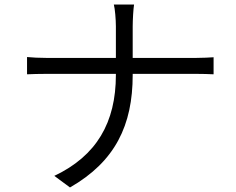

<svg xmlns="http://www.w3.org/2000/svg" viewBox="-20 -791 1040 845"><path d="M564 -536V-674C564 -704 567 -753 570 -771H481C486 -753 490 -705 490 -675V-536H189C154 -536 118 -538 99 -540V-464C118 -465 154 -466 191 -466H490V-461C490 -252 405 -105 219 -17L288 34C487 -80 564 -240 564 -461V-466H837C866 -466 906 -465 920 -464V-539C906 -538 869 -536 838 -536Z"/></svg>

Font: Genne Gothic Normal
Style: Regular
Weight: 350
Designer: Ryoko NISHIZUKA (kana & ideographs); Paul D. Hunt (Latin, Greek & Cyrillic); Wenlong ZHANG (bopomofo); Sandoll Communica
Foundry: Adobe Systems Incorporated
Version: Version 1.004;PS 1.004;hotconv 16.6.51;makeotf.lib2.5.65220